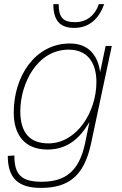

<svg xmlns="http://www.w3.org/2000/svg" viewBox="-20 -754 594 936"><path d="M342 -618C416 -618 463 -664 488 -734H462C442 -676 400 -646 346 -646C290 -646 266 -666 266 -734H240C240 -650 276 -618 342 -618ZM180 162C318 162 391 100 424 -55L525 -530H495L468 -402C458 -482 413 -542 321 -542C151 -542 47 -382 47 -206C47 -94 102 -25 212 -25C306 -25 368 -77 416 -159L395 -57C367 77 302 132 184 132C86 132 50 100 50 4L18 6C18 120 74 162 180 162ZM216 -55C126 -55 79 -106 79 -212C79 -344 159 -512 315 -512C407 -512 450 -448 450 -354C450 -208 354 -55 216 -55Z"/></svg>

Font: Geist Thin
Style: Italic
Weight: 100
Italic angle: -12°
Designer: Basement.studio, Andrés Briganti, Mateo Zaragoza
Foundry: Basement.studio, Vercel, Andrés Briganti, Guido Ferreyra, Mateo Zaragoza
Version: Version 1.500